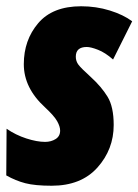

<svg xmlns="http://www.w3.org/2000/svg" viewBox="-22 -583 442 613"><path d="M143 10Q237 10 289 -48Q341 -106 341 -184Q341 -242 321.5 -274Q302 -306 268 -337Q236 -366 228 -377Q220 -388 220 -402Q220 -433 255 -433Q268 -433 291 -424Q314 -415 339 -393L400 -515Q372 -536 328.5 -549.5Q285 -563 237 -563Q146 -563 100 -509Q54 -455 54 -378Q54 -302 122 -240Q151 -213 160.5 -196Q170 -179 170 -166Q170 -148 155.5 -139Q141 -130 122 -130Q96 -130 62 -141Q28 -152 -1 -172L-2 -23Q28 -6 59 2Q90 10 143 10Z"/></svg>

Font: Noto Sans Display Condensed Black
Style: Italic
Weight: 900
Width: 3
Italic angle: -192°
Designer: Monotype Design Team
Foundry: Monotype Imaging Inc.
Version: Version 1.900